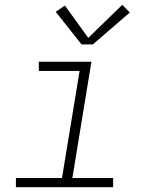

<svg xmlns="http://www.w3.org/2000/svg" viewBox="-20 -776 640 796"><path d="M46 0V-38H237L310 -482H141V-520H359L280 -38H449V0ZM318 -592 211 -727 249 -753 346 -619 487 -756 518 -724 365 -592Z"/></svg>

Font: Iosevka SS04 XLt Ex Obl
Style: Regular
Weight: 200
Width: 7
Italic angle: -9°
Monospace: yes
Designer: Belleve Invis
Foundry: Belleve Invis
Version: Version 19.0.0; ttfautohint (v1.8.4)